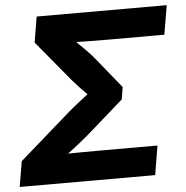

<svg xmlns="http://www.w3.org/2000/svg" viewBox="-57 -779 806 830"><g transform="rotate(-5 346.0 -364.0)"><path d="M-4.9 0 13.7 -110.4 236.3 -305.2Q252.4 -318.8 271.2 -334Q290 -349.1 309.6 -364Q329.1 -378.9 346.9 -392.6Q364.7 -406.2 379.4 -417L365.2 -331.1Q351.1 -344.7 332 -363.5Q313 -382.3 293.7 -402.6Q274.4 -422.9 259.3 -440.4L113.8 -616.2L132.3 -727.5H696.8L675.3 -601.1H429.7Q385.7 -601.1 342.5 -601.8Q299.3 -602.5 258.3 -603.5L259.8 -635.7Q276.4 -619.1 295.7 -600.3Q314.9 -581.5 334.5 -561.8Q354 -542 370.6 -521.5L476.1 -391.6L467.8 -338.9L320.3 -209Q294.4 -186.5 266.1 -164.1Q237.8 -141.6 210.7 -121.1Q183.6 -100.6 161.1 -83L171.4 -124.5Q214.4 -125.5 259.5 -126Q304.7 -126.5 351.1 -126.5H604L583 0Z"/></g></svg>

Font: Inter 24pt
Style: Bold Italic
Weight: 700
Italic angle: -9.3988°
Version: Version 4.001;git-66647c0bb